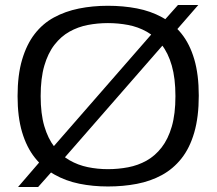

<svg xmlns="http://www.w3.org/2000/svg" viewBox="-20 -733 864 765"><path d="M132 12H52L164 -118H166L611 -628L614 -629L689 -713H770L663 -590H661L214 -78H212ZM410 -59Q451 -59 490.5 -66.5Q530 -74 564 -93Q598 -112 624 -145.5Q650 -179 664.5 -229Q679 -279 679 -350Q679 -421 664.5 -471.5Q650 -522 624 -555Q598 -588 564 -607Q530 -626 490.5 -633.5Q451 -641 410 -641Q369 -641 330 -633.5Q291 -626 257 -607Q223 -588 197 -554.5Q171 -521 156.5 -471Q142 -421 142 -350Q142 -280 156.5 -230.5Q171 -181 197 -147.5Q223 -114 257 -94.5Q291 -75 330 -67Q369 -59 410 -59ZM410 10Q350 10 296 -1Q242 -12 197 -37.5Q152 -63 119 -104.5Q86 -146 68 -206.5Q50 -267 50 -350Q50 -434 68 -495Q86 -556 118 -597.5Q150 -639 195 -663.5Q240 -688 294.5 -699Q349 -710 410 -710Q471 -710 525.5 -699.5Q580 -689 625 -664.5Q670 -640 703 -599Q736 -558 754 -497Q772 -436 772 -352Q772 -267 754 -205Q736 -143 703 -101.5Q670 -60 625 -35.5Q580 -11 525.5 -0.5Q471 10 410 10Z"/></svg>

Font: Georama SemiExpanded
Style: Regular
Weight: 400
Width: 6
Designer: Jean-Baptiste Levee
Foundry: Production Type
Version: Version 1.001